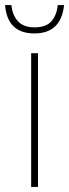

<svg xmlns="http://www.w3.org/2000/svg" viewBox="-39 -738 273 758"><path d="M111 0H84V-528H111ZM214 -718H189Q185 -678 164 -654Q143 -630 97 -630Q54 -630 32 -654Q10 -678 6 -718H-19Q-10 -606 97 -606Q202 -606 214 -718Z"/></svg>

Font: Noto Sans Display Thin
Style: Regular
Weight: 250
Designer: Monotype Design Team
Foundry: Monotype Imaging Inc.
Version: Version 1.900